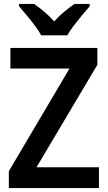

<svg xmlns="http://www.w3.org/2000/svg" viewBox="-20 -958 549 978"><path d="M484 0H25V-86L334 -609H33V-714H476V-628L166 -106H484ZM190 -778Q178 -800 158 -827Q138 -854 116 -880Q94 -906 77 -926V-938H154Q177 -922 204.5 -899Q232 -876 256 -849Q281 -877 307.5 -898.5Q334 -920 359 -938H437V-926Q420 -907 398 -880.5Q376 -854 355.5 -827Q335 -800 323 -778Z"/></svg>

Font: Noto Sans Telugu SemiCondensed SemiBold
Style: Regular
Weight: 600
Width: 4
Designer: Jelle Bosma - Monotype Design Team
Foundry: Monotype Imaging Inc.
Version: Version 2.005; ttfautohint (v1.8.4.7-5d5b)